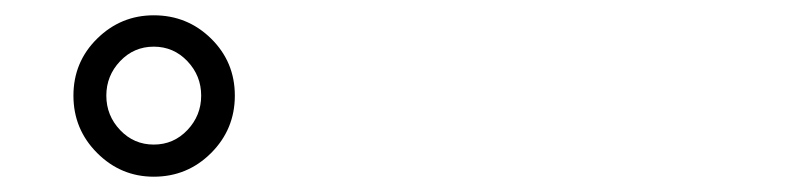

<svg xmlns="http://www.w3.org/2000/svg" viewBox="-20 -850 1040 251"><path d="M181 -619Q138 -619 107 -650Q76 -681 76 -725Q76 -769 107 -799.5Q138 -830 181 -830Q225 -830 256 -799.5Q287 -769 287 -725Q287 -681 256 -650Q225 -619 181 -619ZM181 -661Q207 -661 225 -680Q243 -699 243 -725Q243 -751 225 -770Q207 -789 181 -789Q155 -789 137 -770Q119 -751 119 -725Q119 -699 137 -680Q155 -661 181 -661Z"/></svg>

Font: Zen Old Mincho
Style: Bold
Weight: 700
Designer: Yoshimichi Ohira
Foundry: Positype
Version: Version 1.500